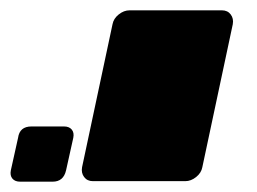

<svg xmlns="http://www.w3.org/2000/svg" viewBox="-43 -591 498 372"><path d="M137 -240Q126 -240 120 -248Q114 -256 116 -267L175 -544Q177 -555 187 -563Q197 -571 208 -571H387Q398 -571 404 -563Q410 -555 408 -544L349 -267Q347 -256 337 -248Q327 -240 316 -240ZM-4 -239Q-14 -239 -19 -245Q-24 -251 -22 -261L-8 -324Q-5 -346 18 -346H81Q91 -346 96 -340Q101 -334 99 -324L85 -261Q80 -239 59 -239Z"/></svg>

Font: Rubik Black
Style: Italic
Weight: 900
Italic angle: -12°
Designer: Hubert and Fischer
Foundry: Hubert and Fischer
Version: Version 2.300;gftools[0.9.30]